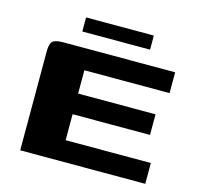

<svg xmlns="http://www.w3.org/2000/svg" viewBox="-89 -672 783 765"><g transform="rotate(15 302.5 -289.5)"><path d="M58.1 0V-407.7Q58.1 -439.7 68.9 -449.8Q79.7 -460 112.4 -460H574V-374.2H222.5V-278.1H541.8V-193H222.5V-85.8H574V0ZM174.6 -521.3V-579.4H454.1V-521.3Z"/></g></svg>

Font: Genos Thin
Style: Regular
Weight: 100
Designer: Robert E. Leuschke
Foundry: Robert E. Leuschke
Version: Version 1.010